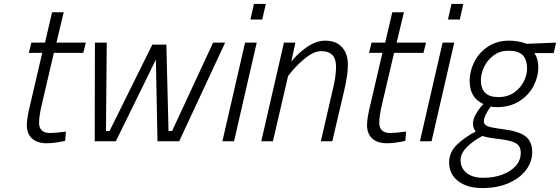

<svg xmlns="http://www.w3.org/2000/svg" viewBox="-20 -716 2838 973"><path d="M116 -82Q116 -118 133 -186L194 -448H126L139 -500H208L244 -654H303L266 -500H415L402 -448H253L191 -183Q178 -127 178 -94Q178 -42 234 -42Q258 -42 314 -49L310 -2Q255 10 217 10Q169 10 142.5 -14Q116 -38 116 -82Z M461 -500H521L517 -52H535L752 -490H823L834 -52H852L1060 -500H1121L888 0H778L770 -414L567 0H460Z M1267 -696H1327L1309 -617H1249ZM1222 -500H1281L1166 0H1107Z M1419 -500H1477L1456 -403Q1486 -443 1534 -476.5Q1582 -510 1627 -510Q1683 -510 1713 -477Q1743 -444 1743 -388Q1743 -336 1724 -256L1664 0H1606L1664 -252Q1683 -326 1683 -377Q1683 -457 1608 -457Q1570 -457 1523 -418Q1476 -379 1440 -331L1363 0H1304Z M1840 -82Q1840 -118 1857 -186L1918 -448H1850L1863 -500H1932L1968 -654H2027L1990 -500H2139L2126 -448H1977L1915 -183Q1902 -127 1902 -94Q1902 -42 1958 -42Q1982 -42 2038 -49L2034 -2Q1979 10 1941 10Q1893 10 1866.5 -14Q1840 -38 1840 -82Z M2268 -696H2328L2310 -617H2250ZM2223 -500H2282L2167 0H2108Z M2256 107Q2256 56 2295 18Q2334 -20 2391 -50Q2377 -64 2377 -91Q2377 -113 2393.5 -141Q2410 -169 2430 -189Q2360 -219 2360 -307Q2360 -355 2383.5 -402Q2407 -449 2452.5 -479.5Q2498 -510 2560 -510Q2607 -510 2650 -494L2798 -500L2786 -447H2688Q2708 -418 2708 -374Q2708 -328 2684.5 -281.5Q2661 -235 2613 -204Q2565 -173 2497 -173Q2479 -173 2467 -176Q2453 -158 2442.5 -137Q2432 -116 2432 -102Q2432 -84 2450.5 -76.5Q2469 -69 2524 -62Q2607 -52 2642 -26Q2677 0 2677 55Q2677 103 2646.5 144.5Q2616 186 2558.5 211.5Q2501 237 2425 237Q2347 237 2301.5 201.5Q2256 166 2256 107ZM2651 -367Q2651 -414 2629 -436.5Q2607 -459 2556 -459Q2514 -459 2482 -435.5Q2450 -412 2433.5 -377.5Q2417 -343 2417 -310Q2417 -224 2505 -224Q2553 -224 2586 -247.5Q2619 -271 2635 -304.5Q2651 -338 2651 -367ZM2619 59Q2619 25 2595.5 10.5Q2572 -4 2513 -11Q2449 -18 2425 -27Q2381 -5 2347.5 28Q2314 61 2314 95Q2314 135 2344 160Q2374 185 2430 185Q2481 185 2524 169.5Q2567 154 2593 125.5Q2619 97 2619 59Z"/></svg>

Font: Cairo Light
Style: Italic
Weight: 300
Italic angle: -13°
Designer: Mohamed Gaber, Accademia di Belle Arti di Urbino and others
Foundry: Kief Type Foundry, Accademia di Belle Arti di Urbino and others
Version: Version 3.011